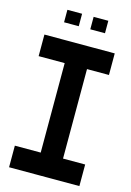

<svg xmlns="http://www.w3.org/2000/svg" viewBox="-130 -932 682 997"><g transform="rotate(15 211.5 -434.0)"><path d="M162 0V-597L259 -713H282V-116L184 0ZM23 0V-116H162V0ZM184 0 282 -116H401V0ZM22 -597V-713H259L162 -597ZM282 -597V-713H400V-597ZM245 -801V-868H324V-801ZM104 -801V-868H183V-801Z"/></g></svg>

Font: Foldit Medium
Style: Regular
Weight: 500
Version: Version 1.003